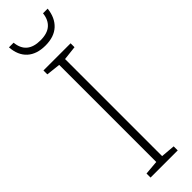

<svg xmlns="http://www.w3.org/2000/svg" viewBox="-306 -906 905 905"><g transform="rotate(-45 147.0 -453.0)"><path d="M238 0H57V-27L128 -33V-680L57 -688V-714H238V-688L167 -680V-33L238 -27ZM277 -906Q271 -851 238 -820.5Q205 -790 147 -790Q89 -790 56 -820Q23 -850 19 -906H50Q58 -824 148 -824Q194 -824 218 -845.5Q242 -867 246 -906Z"/></g></svg>

Font: Noto Sans ExtraLight
Style: Regular
Weight: 200
Designer: Monotype Design Team
Foundry: Monotype Imaging Inc.
Version: Version 2.007